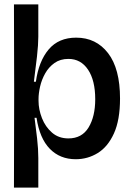

<svg xmlns="http://www.w3.org/2000/svg" viewBox="-20 -705 592 867"><path d="M43 142 44 -301 43 -685H153V-539Q153 -504 147 -450Q141 -396 133 -336H142Q155 -429 200 -482Q245 -535 324 -535Q414 -535 468 -465Q522 -395 522 -260Q522 -163 494.5 -102.5Q467 -42 421.5 -14Q376 14 322 14Q251 14 205 -33Q159 -80 145 -173H136Q142 -128 147.5 -80Q153 -32 153 9V142ZM289 -80Q350 -80 380 -129.5Q410 -179 410 -257Q410 -342 377.5 -390.5Q345 -439 289 -439Q252 -439 226 -420.5Q200 -402 184 -373.5Q168 -345 161 -314Q154 -283 154 -258V-250Q154 -211 169.5 -171.5Q185 -132 215 -106Q245 -80 289 -80Z"/></svg>

Font: Bricolage Grotesque 96pt Medium
Style: Regular
Weight: 500
Designer: Mathieu Triay
Foundry: Atelier Triay
Version: Version 1.001; ttfautohint (v1.8.4.7-5d5b);gftools[0.9.33.de